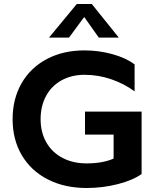

<svg xmlns="http://www.w3.org/2000/svg" viewBox="-20 -930 793 960"><path d="M688 -372V-60Q645 -29 569.5 -9.5Q494 10 413 10Q303 10 219 -33Q135 -76 89 -154Q43 -232 43 -334Q43 -436 88 -514Q133 -592 214.5 -635Q296 -678 403 -678Q473 -678 541 -659.5Q609 -641 653 -608V-473Q602 -511 537 -533.5Q472 -556 403 -556Q338 -556 288 -528.5Q238 -501 210.5 -450.5Q183 -400 183 -334Q183 -269 211.5 -218.5Q240 -168 292.5 -140.5Q345 -113 413 -113Q493 -113 548 -137V-257H405V-372ZM574 -742H474L401 -845L325 -742H225L364 -910H439Z"/></svg>

Font: Madhuban SemiBold
Style: Regular
Weight: 600
Designer: jaikishan Patel
Foundry: MagicType
Version: Version 1.000